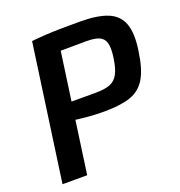

<svg xmlns="http://www.w3.org/2000/svg" viewBox="-127 -807 856 914"><g transform="rotate(-20 301.0 -349.5)"><path d="M379 -699Q466 -699 517.5 -678Q569 -657 587 -607.5Q605 -558 592 -473Q580 -385 552 -338Q524 -291 473 -274Q422 -257 340 -257Q298 -257 257.5 -260.5Q217 -264 182.5 -269Q148 -274 123 -279.5Q98 -285 89 -290L95 -355Q152 -355 213.5 -355Q275 -355 332 -355Q379 -355 405.5 -365.5Q432 -376 447 -403.5Q462 -431 469 -483Q476 -530 469 -555.5Q462 -581 439.5 -591Q417 -601 375 -601Q287 -601 223.5 -600Q160 -599 138 -596L132 -690Q172 -694 207 -696Q242 -698 282 -698.5Q322 -699 379 -699ZM257 -690 160 0H35L132 -690Z"/></g></svg>

Font: Exo 2 SemiBold
Style: Italic
Weight: 600
Italic angle: -8°
Designer: Natanael Gama
Foundry: Natanael Gama
Version: Version 2.010